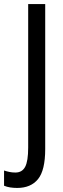

<svg xmlns="http://www.w3.org/2000/svg" viewBox="-69 -734 313 947"><path d="M16 193Q-2 193 -18.5 190.5Q-35 188 -49 182V107Q-37 111 -23 114Q-9 117 7 117Q40 117 55 89Q70 61 70 -6V-714H154V1Q154 106 118.5 149.5Q83 193 16 193Z"/></svg>

Font: Noto Sans Myanmar ExtraCondensed
Style: Regular
Weight: 400
Width: 2
Designer: Monotype Design Team
Foundry: Monotype Imaging Inc.
Version: Version 2.107; ttfautohint (v1.8.4.7-5d5b)